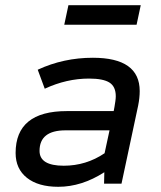

<svg xmlns="http://www.w3.org/2000/svg" viewBox="-20 -706 620 738"><path d="M204 12Q127 12 83.5 -22.5Q40 -57 40 -118Q40 -279 237 -279H417L420 -295Q422 -307 423.5 -317.5Q425 -328 425 -336Q425 -373 401 -388.5Q377 -404 322 -404Q236 -404 152 -365L125 -438Q224 -484 337 -484Q517 -484 517 -356Q517 -343 515.5 -329Q514 -315 511 -300L447 0H380L381 -44Q294 12 204 12ZM225 -69Q311 -69 382 -117L401 -205H232Q132 -205 132 -126Q132 -69 225 -69ZM227 -611 243 -686H521L505 -611Z"/></svg>

Font: Sometype Mono Medium
Style: Italic
Weight: 500
Italic angle: -12°
Monospace: yes
Designer: Ryoichi Tsunekawa
Foundry: Dharma Type
Version: Version 1.000; ttfautohint (v1.8.3)